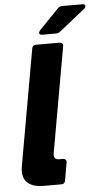

<svg xmlns="http://www.w3.org/2000/svg" viewBox="-63 -998 565 1037"><g transform="rotate(-5 220.0 -479.5)"><path d="M248 -18Q245 0 227 0H132Q77 0 48.5 -22.5Q20 -45 20 -88Q20 -104 22 -113L134 -745Q137 -763 155 -763H283Q293 -763 298 -757Q303 -751 301 -741L200 -171Q199 -168 199 -162Q199 -136 227 -136H247Q257 -136 262 -130Q267 -124 265 -114ZM195 -814Q187 -814 182.5 -817Q178 -820 178 -825Q178 -830 185 -839L291 -949Q300 -959 316 -959H424Q440 -959 440 -948Q440 -941 432 -934L293 -823Q282 -814 268 -814Z"/></g></svg>

Font: Open Sauce Two Black Italic
Style: Regular
Weight: 900
Italic angle: -10°
Designer: Alfredo Marco Pradil
Foundry: Creative Sauce Fz LLC
Version: Version 1.477